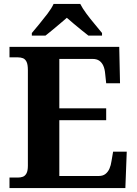

<svg xmlns="http://www.w3.org/2000/svg" viewBox="-20 -951 693 971"><path d="M28 0V-53H70Q83.7 -53 95.2 -57Q106.7 -61.1 113.8 -74Q121 -87 121 -113V-596Q121 -624.9 114.3 -638.4Q107.6 -652 96.3 -656.5Q85 -661 70 -661H28V-714H583L587 -530H517L512 -577Q510 -602 502.5 -618.5Q495 -635 482 -644Q469 -653 448 -653H280V-403H517V-343H280V-61H480Q500 -61 513 -71Q526 -81 533.5 -98Q541 -115 544 -137L552 -184H621L614 0ZM141 -784Q157 -803 178.5 -829Q200 -855 220.5 -882Q241 -909 251 -931H386Q397 -909 417 -882Q437 -855 459 -829Q481 -803 496 -784V-771H427Q413 -782 393 -798Q373 -814 353 -831Q333 -848 318 -861Q303 -848 283 -831Q263 -814 243.5 -798Q224 -782 210 -771H141Z"/></svg>

Font: Noto Serif Armenian
Style: Regular
Weight: 400
Designer: Monotype Design Team
Foundry: Monotype Imaging Inc.
Version: Version 2.007